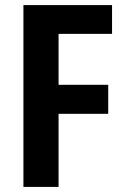

<svg xmlns="http://www.w3.org/2000/svg" viewBox="-20 -734 494 754"><path d="M210 0V-287H405V-401H210V-601H420V-714H72V0Z"/></svg>

Font: Noto Sans Display SemiCondensed
Style: Bold
Weight: 700
Width: 4
Designer: Monotype Design Team
Foundry: Monotype Imaging Inc.
Version: Version 1.900